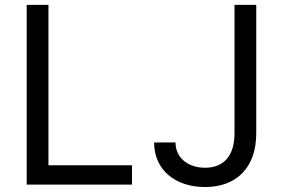

<svg xmlns="http://www.w3.org/2000/svg" viewBox="-20 -747 1145 777"><path d="M88.1 0H514.2V-78.1H176.1V-727.3H88.1ZM603.7 -170.5C603.7 -58.6 690.3 9.9 809.7 9.9C936.1 9.9 1017 -67.8 1017 -207.4V-727.3H929V-207.4C929 -116.8 885.7 -68.2 809.7 -68.2C740.4 -68.2 690.3 -108.7 690.3 -170.5Z"/></svg>

Font: Magic Ui Pro
Style: Regular
Weight: 400
Designer: Stefan Endress, Andreas Faust
Version: Version 1.000;FEAKit 1.0